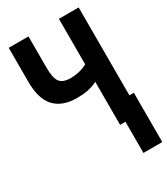

<svg xmlns="http://www.w3.org/2000/svg" viewBox="-223 -812 976 1120"><g transform="rotate(-30 265.0 -252.0)"><path d="M365 0V-290Q335 -274 301 -267.5Q267 -261 227 -261Q129 -261 78 -315Q27 -369 27 -484V-714H160V-500Q160 -434 180 -407Q200 -380 253 -380Q281 -380 309 -386.5Q337 -393 365 -407V-714H498V-122H528V210H401V0Z"/></g></svg>

Font: Noto Sans Mono Condensed
Style: Bold
Weight: 700
Width: 3
Designer: Monotype Design Team
Foundry: Monotype Imaging Inc.
Version: Version 2.014